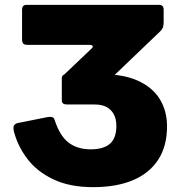

<svg xmlns="http://www.w3.org/2000/svg" viewBox="-20 -762 749 792"><path d="M364 10Q268 10 200.5 -22Q133 -54 93 -106.5Q53 -159 37 -221Q33 -241 39.5 -247Q46 -253 51 -254L176 -279Q199 -283 204 -271Q226 -202 262.5 -174Q299 -146 354 -146Q407 -146 433.5 -169Q460 -192 460 -243Q460 -271 449.5 -290.5Q439 -310 419.5 -320.5Q400 -331 370 -331H256Q235 -331 235 -348V-439Q235 -456 256 -456H400Q490 -456 550 -428.5Q610 -401 639.5 -352.5Q669 -304 669 -241Q669 -159 632.5 -103Q596 -47 528 -18.5Q460 10 364 10ZM357 -361 238 -448 357 -561Q365 -568 362 -572.5Q359 -577 348 -577H93Q80 -577 75.5 -582.5Q71 -588 71 -601V-721Q71 -742 89 -742H636Q655 -742 655 -722V-671Q655 -660 652.5 -650.5Q650 -641 638 -630Z"/></svg>

Font: Libre Franklin Black
Style: Regular
Weight: 900
Designer: Pablo Impallari, Rodrigo Fuenzalida, Nhung Nguyen
Foundry: Impallari Type
Version: Version 3.000